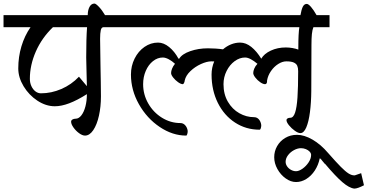

<svg xmlns="http://www.w3.org/2000/svg" viewBox="-30 -704 2162 1100"><path d="M472.7 -617.2Q472.7 -645.5 482.9 -664.6Q493.2 -683.6 511.2 -683.6Q519 -683.6 536.9 -664.8Q554.7 -646 571.8 -617.2H659.7V-548.3H563.5Q551.3 -548.3 547.4 -531Q543.5 -513.7 543.5 -481.9Q543.5 -430.2 545.9 -318.8Q546.4 -281.7 547.4 -236.3Q548.3 -190.9 548.3 -151.9Q548.3 -92.8 536.9 -41.3Q525.4 10.3 504.4 41.5Q483.4 72.8 457 72.8Q441.9 72.8 423.1 59.1Q404.3 45.4 390.9 26.4Q377.4 7.3 377.4 -6.8Q377.4 -14.6 385 -19.3Q392.6 -23.9 403.3 -23.9Q421.4 -23.9 436.3 -43.2Q451.2 -62.5 459.5 -94.7Q467.8 -127 467.8 -164.6Q412.1 -129.4 366.9 -112.3Q321.8 -95.2 284.2 -95.2Q232.9 -95.2 184.3 -127.2Q135.7 -159.2 105.2 -209.7Q74.7 -260.3 74.7 -312Q74.7 -378.4 92.8 -438.7Q110.8 -499 145 -548.3H-9.8V-617.2ZM467.8 -210.4Q467.8 -224.1 465.8 -290.5Q463.9 -358.9 463.9 -374.5Q463.9 -483.9 468.8 -548.3H273.4Q209.5 -486.8 175.3 -408.9Q141.1 -331.1 141.1 -252.4Q141.1 -229.5 149.9 -210.4Q158.7 -191.4 173.1 -180.4Q187.5 -169.4 204.6 -169.4Q264.2 -169.4 321.5 -194.1Q378.9 -218.8 422.4 -264.6Z M1857.9 -617.2V-548.3H1765.6Q1759.3 -533.2 1756.8 -508.5Q1754.4 -483.9 1754.4 -447.3L1753.4 -182.6Q1752.9 -116.7 1745.8 -62Q1738.8 -7.3 1724.9 25.6Q1710.9 58.6 1690.9 58.6Q1678.2 58.6 1659.2 45.2Q1640.1 31.7 1625.7 13.9Q1611.3 -3.9 1611.3 -16.1Q1611.3 -22 1617.4 -25.6Q1623.5 -29.3 1633.3 -29.3Q1650.9 -29.3 1660.6 -58.8Q1670.4 -88.4 1674.3 -146.2Q1678.2 -204.1 1678.2 -296.4Q1678.2 -314.9 1673.1 -326.9Q1668 -338.9 1653.3 -345.7Q1638.7 -352.5 1610.4 -352.5Q1587.9 -352.5 1564 -337.4Q1540 -322.3 1522.5 -296.9Q1504.9 -271.5 1500 -242.7V-238.8Q1500 -231 1497.6 -227.3Q1495.1 -223.6 1492.4 -222.7Q1489.7 -221.7 1488.8 -221.7Q1477.1 -221.7 1460.9 -232.9Q1444.8 -244.1 1432.9 -259.5Q1420.9 -274.9 1420.9 -285.6Q1420.9 -296.4 1426.5 -310.5Q1432.1 -324.7 1445.3 -338.9H1444.3Q1425.8 -354.5 1407.5 -364.5Q1389.2 -374.5 1374 -374.5Q1343.3 -374.5 1314.7 -353.8Q1286.1 -333 1268.3 -297.6Q1250.5 -262.2 1250.5 -221.7Q1250.5 -164.1 1275.6 -121.1Q1300.8 -78.1 1341.1 -55.4Q1381.3 -32.7 1425.3 -32.7Q1442.4 -32.7 1453.4 -19.8Q1464.4 -6.8 1466.8 12.7Q1466.8 22.5 1464.1 30.8Q1461.4 39.1 1457.5 39.1Q1379.4 39.1 1316.7 -1.7Q1253.9 -42.5 1218 -114.7Q1182.1 -187 1182.1 -276.9Q1182.1 -316.4 1197.3 -352.1Q1191.9 -352.5 1180.7 -352.5Q1155.3 -352.5 1121.3 -337.2Q1087.4 -321.8 1060.8 -296.4Q1034.2 -271 1028.3 -242.7Q1027.8 -235.4 1024.2 -228.5Q1020.5 -221.7 1017.6 -221.7Q1006.3 -221.7 990.2 -233.2Q974.1 -244.6 962.2 -259.8Q950.2 -274.9 950.2 -285.6Q950.2 -296.4 955.6 -310.3Q960.9 -324.2 972.7 -338.9H972.2Q956.1 -354 937 -364.3Q918 -374.5 902.8 -374.5Q872.6 -374.5 846.4 -353.8Q820.3 -333 805.2 -298.1Q790 -263.2 790 -221.7Q790 -162.6 819.3 -111.3Q848.6 -60.1 897.9 -29.5Q947.3 1 1003.4 1Q1020 1 1031.5 14.2Q1043 27.3 1045.4 46.4Q1045.4 56.2 1042.7 64.5Q1040 72.8 1036.6 72.8Q958.5 72.8 885 23.4Q811.5 -25.9 765.9 -106.9Q720.2 -188 720.2 -276.9Q720.2 -326.2 741.2 -368.4Q762.2 -410.6 797.9 -435.3Q833.5 -460 875.5 -460Q907.7 -460 939 -434.6Q970.2 -409.2 992.7 -367.7H996.6Q1012.7 -394.5 1059.8 -410.9Q1106.9 -427.2 1161.1 -427.2Q1179.2 -427.2 1203.6 -425.8Q1228 -424.3 1247.6 -421.4Q1269 -439.9 1294.2 -450Q1319.3 -460 1345.7 -460Q1378.9 -460 1409.9 -435.1Q1440.9 -410.2 1466.8 -367.7Q1482.9 -396 1521.5 -414.1Q1560.1 -432.1 1607.4 -432.1Q1626.5 -432.1 1645.8 -428.7Q1665 -425.3 1679.2 -419.9V-431.6Q1679.2 -513.2 1685.1 -548.3H640.1V-617.2H1691.4Q1696.8 -648.9 1704.8 -665.3Q1712.9 -681.6 1727.5 -681.6Q1736.8 -681.6 1752 -664.1Q1767.1 -646.5 1783.7 -617.2Z M1850.1 172.9Q1896 225.1 1922.4 251.7Q1948.7 278.3 1966.6 289.6Q1984.4 300.8 2000 300.8Q2001 300.8 2003.7 300.3Q2006.3 299.8 2008.3 298.8L2039.1 288.1L2055.2 357.4Q2018.6 376.5 2000 376.5Q1971.2 373.5 1931.6 339.6Q1892.1 305.7 1832.5 234.9H1831.1Q1826.7 230.5 1816.4 217.3Q1813 212.9 1809.8 209Q1806.6 205.1 1803.2 203.6H1801.8Q1793.9 241.7 1773.7 272.7Q1753.4 303.7 1725.1 321.3Q1696.8 338.9 1666 338.9Q1635.7 338.9 1606.7 318.1Q1577.6 297.4 1559.3 264.4Q1541 231.4 1541 196.8Q1541 162.6 1557.6 133.3Q1574.2 104 1604 86.2Q1633.8 68.4 1671.4 68.4Q1712.9 68.4 1760.5 95.9Q1808.1 123.5 1850.1 172.9ZM1694.3 145Q1674.8 145 1654.1 156.2Q1633.3 167.5 1619.9 185.5Q1606.4 203.6 1606.4 223.1Q1606.4 236.8 1615 249.3Q1623.5 261.7 1637.5 269.3Q1651.4 276.9 1666 276.9Q1682.6 276.9 1703.1 262.5Q1723.6 248 1738 226.3Q1752.4 204.6 1752.4 183.6Q1752.4 173.8 1744.1 164.8Q1735.8 155.8 1722.4 150.4Q1709 145 1694.3 145Z"/></svg>

Font: Dekko
Style: Regular
Weight: 400
Designer: Multiple
Foundry: Sorkin Type
Version: Version 2.001